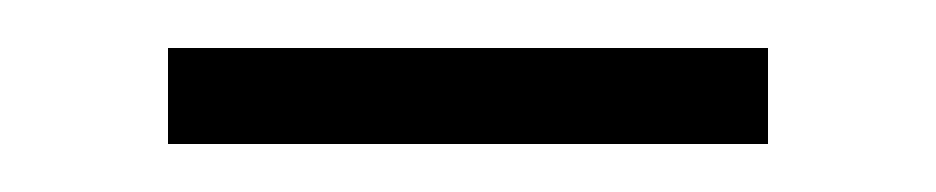

<svg xmlns="http://www.w3.org/2000/svg" viewBox="-20 -360 390 80"><path d="M300 -340V-300H50V-340Z"/></svg>

Font: Kumar One Outline
Style: Regular
Weight: 400
Designer: Parimal Parmar
Foundry: Indian Type Foundry
Version: Version 1.000;PS 1.000;hotconv 1.0.88;makeotf.lib2.5.647800